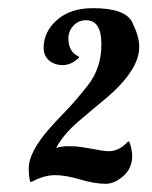

<svg xmlns="http://www.w3.org/2000/svg" viewBox="-20 -783 368 466"><path d="M244.1 -416Q269.5 -416 291 -439.9L293.9 -439Q300.8 -419.9 300.8 -404.3Q300.8 -374.5 279.3 -355.7Q257.8 -336.9 236.8 -336.9Q210 -336.9 174.6 -347.4Q139.2 -357.9 113.3 -357.9Q86.9 -357.9 57.1 -341.8H53.2Q49.8 -355 49.8 -375Q49.8 -395 62.7 -418.9Q75.7 -442.9 95.5 -465.8Q115.2 -488.8 137.9 -511.7Q160.6 -534.7 193.4 -576.2Q226.1 -617.7 226.1 -675.8Q226.1 -733.9 189 -733.9Q170.4 -733.9 158.2 -720.7Q146 -707.5 146 -690.4Q146 -656.7 170.9 -646L171.9 -643.1Q152.8 -625 132.3 -625Q112.3 -625 99.1 -636.2Q85.9 -647.5 85.9 -667Q85.9 -705.6 118.2 -734.4Q150.4 -763.2 206.1 -763.2Q284.2 -763.2 301 -728.8Q317.9 -694.3 317.9 -670.4Q317.9 -646.5 305.9 -623.8Q293.9 -601.1 275.1 -580.6Q256.3 -560.1 233.2 -541Q210 -522 171.6 -489.3Q133.3 -456.5 116.2 -423.8Q128.9 -428.2 146 -428.2Q163.6 -428.2 176.5 -426.3Q189.5 -424.3 201.7 -422.1Q213.9 -419.9 224.6 -418Q235.4 -416 244.1 -416Z"/></svg>

Font: Lobster-Regular
Style: Regular
Weight: 400
Designer: Pablo Impallari
Foundry: Pablo Impallari
Version: Version 1.007; ttfautohint (v1.1) -l 8 -r 50 -G 50 -x 14 -D 